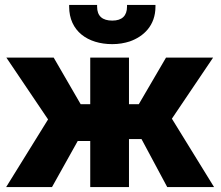

<svg xmlns="http://www.w3.org/2000/svg" viewBox="-20 -763 901 783"><path d="M5 0H192L297 -188H348V0H506V-196H557L662 0H853L681 -279L849 -528H657L546 -338H506V-528H348V-338H309L199 -528H6L176 -276ZM262 -736C262 -636 338 -583 438 -583C464 -583 487 -587 509 -594C566 -614 614 -659 614 -736V-743H498V-736C498 -699 478 -679 438 -679C398 -679 376 -697 376 -736V-743H262Z"/></svg>

Font: Asimov Pro
Style: Blk
Weight: 900
Designer: Google
Version: Version 2.000980; 2014